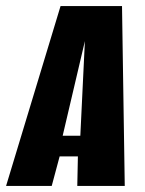

<svg xmlns="http://www.w3.org/2000/svg" viewBox="-54 -611 478 631"><path d="M-34 0 145 -591H347L356 0H200L202 -97H142L116 0ZM152 -165H210L225 -476Z"/></svg>

Font: Alumni Sans Thin ExtraBold
Style: Italic
Weight: 800
Italic angle: -8°
Version: Version 1.016